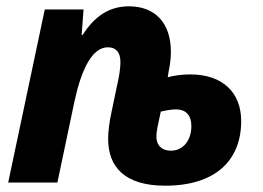

<svg xmlns="http://www.w3.org/2000/svg" viewBox="-20 -579 835 609"><path d="M504 10C662 10 745 -69 745 -195C745 -284 688 -343 583 -343C557 -343 530 -339 512 -334L515 -353C520 -376 522 -397 522 -415C522 -506 472 -559 389 -559C325 -559 279 -526 242 -468H239L245 -549H122L6 0H162L217 -261C239 -361 273 -429 322 -429C348 -429 362 -413 362 -382C362 -363 358 -336 352 -311L334 -225C326 -189 323 -159 323 -139C323 -49 376 10 504 10ZM522 -101C494 -101 476 -117 476 -146C476 -162 481 -184 490 -225C507 -229 524 -232 538 -232C571 -232 587 -212 587 -179C587 -133 560 -101 522 -101Z"/></svg>

Font: Noto Sans SemiCondensed ExtraBold
Style: Italic
Weight: 800
Width: 4
Italic angle: -12°
Designer: Monotype Design Team
Foundry: Monotype Imaging Inc.
Version: Version 2.013